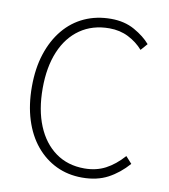

<svg xmlns="http://www.w3.org/2000/svg" viewBox="-84 -813 791 897"><g transform="rotate(10 311.5 -364.0)"><path d="M365 13Q298 13 242.5 -13.5Q187 -40 146 -89.5Q105 -139 83 -209Q61 -279 61 -365Q61 -452 83.5 -521Q106 -590 147 -639.5Q188 -689 245 -715Q302 -741 371 -741Q435 -741 483 -714Q531 -687 559 -654L531 -622Q502 -655 461.5 -675.5Q421 -696 371 -696Q291 -696 232.5 -655.5Q174 -615 143 -541Q112 -467 112 -366Q112 -264 143 -189Q174 -114 231.5 -72.5Q289 -31 368 -31Q424 -31 468 -54Q512 -77 552 -122L581 -90Q539 -42 487.5 -14.5Q436 13 365 13Z"/></g></svg>

Font: Noto Sans KR Thin ExtraLight
Style: Regular
Weight: 250
Version: Version 2.004-H2;hotconv 1.0.118;makeotfexe 2.5.65603